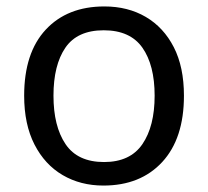

<svg xmlns="http://www.w3.org/2000/svg" viewBox="-20 -566 645 596"><path d="M551 -269Q551 -136 483.5 -63Q416 10 301 10Q230 10 174.5 -22.5Q119 -55 87 -117.5Q55 -180 55 -269Q55 -402 122 -474Q189 -546 304 -546Q377 -546 432.5 -513.5Q488 -481 519.5 -419.5Q551 -358 551 -269ZM146 -269Q146 -174 183.5 -118.5Q221 -63 303 -63Q384 -63 422 -118.5Q460 -174 460 -269Q460 -364 422 -418Q384 -472 302 -472Q220 -472 183 -418Q146 -364 146 -269Z"/></svg>

Font: Noto Sans Javanese
Style: Regular
Weight: 400
Designer: Monotype Design Team
Foundry: Monotype Imaging Inc.
Version: Version 2.004